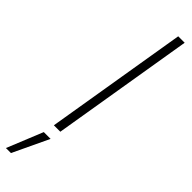

<svg xmlns="http://www.w3.org/2000/svg" viewBox="-378 -707 926 926"><g transform="rotate(45 85.5 -243.5)"><path d="M205.6 -727.5 85 0H41L161.6 -727.5ZM-44.9 241.2 29.8 57.6H76.2L-10.7 241.2Z"/></g></svg>

Font: Inter 17pt ExtraLight
Style: Italic
Weight: 250
Italic angle: -9.3988°
Version: Version 4.001;git-66647c0bb